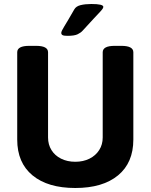

<svg xmlns="http://www.w3.org/2000/svg" viewBox="-20 -931 752 959"><path d="M586 -702Q646 -702 646 -670V-234Q646 -118 569.5 -55Q493 8 356 8Q219 8 142.5 -55Q66 -118 66 -234V-670Q66 -702 126 -702H160Q220 -702 220 -670V-244Q220 -209 237 -181.5Q254 -154 285 -138.5Q316 -123 356 -123Q396 -123 427 -138.5Q458 -154 475.5 -181.5Q493 -209 493 -244V-670Q493 -702 553 -702ZM436 -911Q496 -911 496 -897Q496 -893 493 -888Q490 -883 480 -872Q470 -861 449 -839Q428 -817 392 -777Q384 -768 368 -760Q352 -752 317 -752Q299 -752 292.5 -755.5Q286 -759 286 -767Q286 -775 301 -799Q316 -823 351 -884Q360 -900 383 -905.5Q406 -911 436 -911Z"/></svg>

Font: Asap VF Beta
Style: Regular
Weight: 400
Designer: Pablo Cosgaya
Foundry: Pablo Cosgaya
Version: Version 1.007